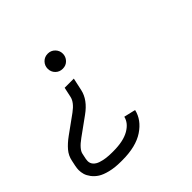

<svg xmlns="http://www.w3.org/2000/svg" viewBox="-326 -905 1106 1106"><g transform="rotate(-45 227.0 -352.0)"><path d="M190.9 -436.5Q176.8 -371.1 106 -320.3L-3.4 -241.2Q-57.6 -202.1 -63.5 -171.4L-70.8 -136.7Q-72.3 -128.9 -72.3 -121.1Q-72.3 -102.5 -60.3 -89.1Q-48.3 -75.7 -27.8 -68.8Q-7.3 -62 14.4 -59.1Q36.1 -56.2 61 -56.2H73.2Q153.8 -56.2 200.9 -83Q248 -109.9 257.8 -152.3L329.1 -135.7Q314 -69.8 249 -26.4Q184.1 17.1 73.2 17.1H61Q12.7 17.1 -25.1 7.8Q-63 -1.5 -85 -15.6Q-106.9 -29.8 -121.1 -48.8Q-135.3 -67.9 -140.4 -85.4Q-145.5 -103 -145.5 -121.1Q-145.5 -133.3 -142.1 -151.4L-134.8 -186Q-127.9 -221.2 -104.7 -248.3Q-81.5 -275.4 -46.4 -300.8L63 -379.9Q111.8 -415.5 119.6 -452.1L132.8 -513.2H207.5ZM141.1 -659.7Q141.1 -685.1 158.7 -703.1Q176.3 -721.2 203.1 -721.2Q229 -721.2 246.8 -703.1Q264.6 -685.1 264.6 -659.7Q264.6 -634.8 247.3 -616.5Q230 -598.1 203.1 -598.1Q176.3 -598.1 158.7 -616Q141.1 -633.8 141.1 -659.7Z"/></g></svg>

Font: Anka/Coder
Style: Italic
Weight: 400
Italic angle: -12°
Monospace: yes
Version: Version 001.100